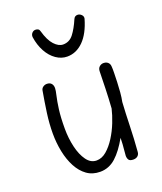

<svg xmlns="http://www.w3.org/2000/svg" viewBox="-154 -941 890 1052"><g transform="rotate(-20 291.0 -415.5)"><path d="M248 11Q203 11 170.5 -12.5Q138 -36 116.5 -76.5Q95 -117 84.5 -168.5Q74 -220 74 -274Q74 -332 82.5 -393Q91 -454 102 -516Q104 -528 114 -535Q124 -542 136 -542Q153 -542 162 -532Q171 -522 171 -505Q171 -492 164 -463Q157 -434 151 -388.5Q145 -343 145 -277Q145 -221 157 -170Q169 -119 192.5 -86.5Q216 -54 250 -54Q281 -54 308.5 -77.5Q336 -101 359.5 -138Q383 -175 399.5 -217Q416 -259 424 -294Q428 -354 429.5 -405.5Q431 -457 432 -506Q432 -524 442.5 -533.5Q453 -543 467 -543Q478 -543 485.5 -539Q493 -535 498 -527.5Q503 -520 503 -508Q504 -496 503.5 -472Q503 -448 502 -419Q501 -390 498.5 -360.5Q496 -331 491 -307Q487 -241 485 -168Q483 -95 477 -21Q476 -7 466.5 1.5Q457 10 441 10Q421 10 414.5 0.5Q408 -9 408 -24Q409 -37 410.5 -53.5Q412 -70 413.5 -89Q415 -108 415 -126Q397 -94 378 -68.5Q359 -43 339 -25Q319 -7 296 2Q273 11 248 11ZM294 -644Q260 -644 229.5 -665Q199 -686 178.5 -723.5Q158 -761 151 -809Q150 -823 158.5 -832.5Q167 -842 179 -842Q188 -842 194.5 -838Q201 -834 203 -825Q219 -768 244 -741Q269 -714 295 -714Q332 -714 355.5 -744.5Q379 -775 400 -824Q404 -833 410 -836.5Q416 -840 423 -840Q436 -840 446 -830Q456 -820 453 -807Q430 -727 388.5 -685.5Q347 -644 294 -644Z"/></g></svg>

Font: Playpen Sans Light
Style: Regular
Weight: 300
Designer: Laura Meseguer, Veronika Burian, José Scaglione
Foundry: TypeTogether
Version: Version 1.001